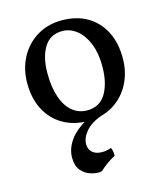

<svg xmlns="http://www.w3.org/2000/svg" viewBox="-108 -548 748 878"><g transform="rotate(-15 266.0 -109.0)"><path d="M266 9Q198 9 147 -20.5Q96 -50 68 -103.5Q40 -157 40 -229Q40 -297 69 -351Q98 -405 149 -436Q200 -467 266 -467Q337 -467 387.5 -437Q438 -407 465 -353.5Q492 -300 492 -229Q492 -161 463.5 -107Q435 -53 384.5 -22Q334 9 266 9ZM274 -39Q334 -39 363 -88.5Q392 -138 392 -217Q392 -279 373.5 -324.5Q355 -370 324 -394.5Q293 -419 256 -419Q198 -419 169.5 -372Q141 -325 141 -250Q141 -183 157.5 -135.5Q174 -88 204 -63.5Q234 -39 274 -39ZM299 -20 332 0Q279 19 253.5 49Q228 79 228 109Q228 134 244.5 148.5Q261 163 291 163Q300 163 311 161Q322 159 333 155Q336 160 337.5 166Q339 172 340 179Q341 186 340 194Q321 204 302.5 217Q284 230 266 247Q262 248 257 248.5Q252 249 247 249Q231 249 208 241Q185 233 167.5 212Q150 191 150 152Q150 107 182 65Q214 23 299 -20Z"/></g></svg>

Font: Vollkorn
Style: Regular
Weight: 400
Designer: Friedrich Althausen
Foundry: Friedrich Althausen
Version: Version 5.001